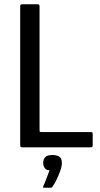

<svg xmlns="http://www.w3.org/2000/svg" viewBox="-20 -693 468 903"><path d="M85 0Q75 0 75 -9V-664Q75 -673 85 -673H155Q162 -673 164 -670.5Q166 -668 166 -662V-81Q166 -76 167 -74Q168 -72 174 -72H404Q413 -72 414.5 -70Q416 -68 416 -59V-13Q416 -4 414 -2Q412 0 403 0ZM271 73Q271 89 263.5 110Q256 131 246.5 151Q237 171 227 185Q224 190 220 190Q213 190 203.5 190Q194 190 186 190Q182 189 182 187.5Q182 186 185 179Q191 167 199 145Q207 123 213 108Q196 107 189.5 96Q183 85 183 74Q183 57 192.5 46.5Q202 36 226 36Q246 36 258.5 43.5Q271 51 271 73Z"/></svg>

Font: Glory Thin Medium
Style: Regular
Weight: 500
Version: Version 1.011